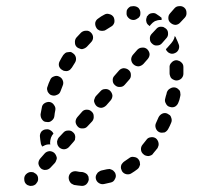

<svg xmlns="http://www.w3.org/2000/svg" viewBox="-20 -583 653 625"><path d="M59 1Q59 11 66 17Q69 20 74 21Q78 23 82 22Q87 22 91 20Q95 18 98 15V14Q105 7 104 -2Q104 -11 97 -17Q93 -20 89 -22Q85 -23 80 -23Q76 -23 72 -21Q68 -19 65 -16L64 -15Q58 -8 59 1ZM261 17Q268 10 269 1Q269 -3 268 -8Q266 -12 264 -15Q261 -18 257 -20Q253 -22 248 -23Q239 -23 231 -25Q222 -27 214 -23Q206 -18 204 -9Q203 -4 204 0Q205 5 207 8Q209 12 213 15Q217 17 221 19Q233 21 245 22Q254 23 261 17ZM354 0Q359 -8 356 -17Q355 -21 352 -24Q349 -28 345 -30Q341 -32 337 -33Q333 -33 328 -32Q319 -30 310 -28Q306 -27 302 -24Q298 -22 296 -18Q293 -14 292 -10Q291 -6 292 -1Q294 8 302 13Q310 18 319 16Q330 14 341 11Q350 9 354 0ZM433 -39Q435 -43 436 -47Q436 -51 435 -56Q434 -60 431 -64Q426 -71 416 -72Q407 -74 400 -68Q392 -62 384 -57Q381 -55 378 -51Q375 -48 374 -43Q373 -39 374 -34Q375 -30 377 -26Q382 -18 391 -16Q401 -14 408 -19Q418 -25 427 -32Q431 -35 433 -39ZM105 -51Q106 -42 113 -35Q116 -32 120 -31Q124 -29 129 -30Q133 -30 137 -32Q141 -34 144 -37L159 -53Q162 -57 163 -61Q165 -65 165 -69Q164 -74 162 -78Q160 -82 157 -85Q150 -91 141 -91Q131 -90 125 -83L111 -67Q105 -60 105 -51ZM496 -109Q497 -114 496 -118Q495 -123 493 -126Q491 -130 487 -133Q479 -138 470 -136Q461 -135 456 -127Q450 -119 444 -112Q438 -105 439 -95Q440 -86 448 -80Q451 -77 456 -76Q460 -75 464 -75Q469 -76 473 -78Q477 -80 479 -84Q486 -92 493 -101Q495 -105 496 -109ZM167 -127Q165 -123 166 -118Q166 -114 168 -110Q170 -106 173 -103Q180 -97 189 -97Q199 -98 205 -105L219 -121Q222 -124 224 -128Q225 -133 225 -137Q225 -141 223 -146Q221 -150 217 -153Q211 -159 201 -158Q192 -158 186 -151L171 -135Q168 -131 167 -127ZM110 -138Q109 -147 115 -155Q122 -162 131 -162Q138 -163 144 -159Q151 -155 154 -148Q149 -143 146 -135Q143 -126 143 -117Q143 -115 144 -113Q142 -113 140 -113Q130 -113 122 -108Q120 -107 117 -106Q116 -108 115 -111Q113 -113 113 -116Q111 -127 110 -138ZM539 -192Q539 -196 537 -201Q536 -205 533 -208Q529 -211 525 -213Q521 -215 517 -215Q512 -215 508 -213Q504 -211 501 -208Q498 -205 496 -201Q492 -192 488 -183Q484 -175 487 -166Q490 -157 498 -153Q502 -151 507 -151Q511 -151 516 -152Q520 -154 523 -157Q526 -160 528 -164Q533 -173 537 -183Q539 -187 539 -192ZM226 -186Q227 -177 234 -170Q240 -164 250 -165Q259 -165 265 -172L280 -188Q286 -195 285 -205Q285 -214 278 -220Q275 -223 270 -225Q266 -226 262 -226Q257 -226 253 -224Q249 -222 246 -218L232 -202Q226 -195 226 -186ZM113 -202Q114 -198 117 -194Q119 -191 123 -188Q127 -186 132 -186Q141 -184 148 -190Q156 -196 157 -205Q158 -215 160 -224Q162 -233 156 -241Q151 -249 142 -251Q133 -252 125 -247Q117 -242 116 -232Q114 -222 112 -211Q112 -206 113 -202ZM288 -262Q286 -258 286 -254Q287 -249 289 -245Q291 -241 294 -238Q301 -232 310 -232Q319 -233 326 -240L340 -256Q346 -263 346 -272Q345 -281 338 -288Q331 -294 322 -293Q313 -293 307 -286L292 -270Q289 -266 288 -262ZM567 -271Q568 -275 567 -279Q567 -284 565 -288Q562 -291 559 -294Q555 -297 551 -298Q542 -300 534 -295Q526 -291 523 -282Q522 -276 520 -271L518 -263Q515 -254 520 -246Q524 -237 533 -235Q542 -232 550 -236Q558 -241 561 -250L564 -258Q565 -264 567 -271ZM133 -293Q134 -289 135 -285Q137 -281 141 -277Q144 -274 148 -273Q157 -270 165 -274Q174 -277 177 -286Q180 -295 184 -304Q188 -313 184 -322Q181 -330 172 -334Q164 -338 155 -334Q146 -331 143 -322Q138 -312 135 -302Q133 -298 133 -293ZM347 -321Q347 -312 354 -306Q361 -299 371 -300Q380 -300 386 -307L400 -323Q407 -330 406 -340Q406 -349 399 -355Q392 -361 382 -361Q373 -360 367 -353L353 -337Q346 -330 347 -321ZM575 -374Q573 -378 569 -381Q566 -384 562 -385Q558 -387 553 -387Q544 -386 538 -379Q531 -372 532 -363Q532 -354 532 -344Q532 -340 534 -335Q535 -331 538 -328Q541 -325 546 -323Q550 -321 554 -321Q563 -321 570 -327Q577 -334 577 -343Q577 -354 577 -365Q577 -370 575 -374ZM172 -368Q175 -359 183 -355Q187 -352 191 -352Q196 -351 200 -352Q204 -353 208 -356Q211 -359 214 -363Q219 -371 224 -379Q229 -387 227 -396Q225 -405 217 -410Q214 -413 209 -414Q205 -414 200 -413Q196 -413 192 -410Q189 -407 186 -404Q180 -395 175 -385Q170 -377 172 -368ZM407 -389Q408 -379 415 -373Q422 -367 431 -367Q440 -368 447 -375L461 -391Q467 -398 467 -407Q466 -416 459 -423Q452 -429 443 -428Q434 -428 427 -421L413 -405Q407 -398 407 -389ZM551 -463Q550 -464 549 -466Q548 -462 547 -458Q544 -450 538 -443L524 -427Q522 -425 520 -423Q520 -423 520 -423Q521 -419 524 -416Q527 -412 532 -410Q536 -408 540 -408Q545 -408 549 -410Q557 -413 561 -421Q565 -430 562 -438Q558 -449 553 -459Q553 -461 551 -463ZM224 -444Q224 -435 231 -429Q235 -426 239 -425Q243 -423 247 -423Q252 -424 256 -426Q260 -428 263 -431Q269 -438 276 -445Q283 -452 283 -461Q283 -470 276 -477Q269 -484 260 -483Q251 -483 244 -477Q237 -469 229 -461Q223 -454 224 -444ZM468 -456Q468 -447 475 -441Q482 -434 491 -435Q501 -435 507 -442L521 -458Q528 -465 527 -475Q527 -484 520 -490Q516 -493 512 -495Q508 -496 503 -496Q499 -496 495 -494Q491 -492 488 -488L473 -472Q467 -465 468 -456ZM290 -509Q289 -500 294 -492Q296 -488 300 -486Q304 -483 308 -483Q312 -482 317 -483Q321 -483 325 -486Q333 -491 341 -496Q349 -500 352 -509Q354 -518 350 -527Q345 -535 336 -537Q327 -540 319 -535Q309 -530 300 -523Q292 -518 290 -509ZM484 -514Q493 -518 502 -518Q504 -518 506 -518Q506 -520 506 -522Q506 -523 506 -525Q499 -531 491 -536Q484 -542 474 -540Q465 -539 460 -531Q459 -531 459 -530Q459 -530 458 -529Q458 -527 457 -524Q456 -523 456 -522Q455 -516 457 -510Q459 -504 465 -500Q466 -499 467 -498L471 -503Q477 -510 484 -514ZM529 -532Q528 -528 528 -524Q528 -519 530 -515Q532 -511 536 -508Q543 -502 552 -502Q561 -503 567 -510L582 -526Q588 -533 587 -542Q587 -552 580 -558Q573 -564 564 -563Q554 -563 548 -556L534 -540Q531 -537 529 -532ZM405 -562Q401 -560 398 -557Q395 -554 393 -550Q392 -546 392 -541Q391 -532 398 -525Q405 -518 414 -518H415Q419 -518 423 -520Q427 -522 431 -525Q434 -528 436 -532Q437 -536 437 -541Q437 -550 431 -557Q424 -563 415 -563H414Q410 -563 405 -562Z"/></svg>

Font: FRB American Cursive Dashed Extrabold
Style: Bold Italic
Weight: 800
Italic angle: -25°
Version: Version 2.0;Modular Font Editor K font №1